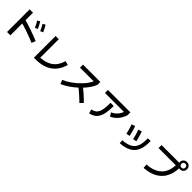

<svg xmlns="http://www.w3.org/2000/svg" viewBox="529 -2867 4942 4942"><g transform="rotate(45 3000.0 -396.5)"><path d="M338 58H216V-766H338ZM904 -297 860 -190Q713 -251 566 -302.5Q419 -354 265 -395L294 -506Q451 -465 603 -411.5Q755 -358 904 -297ZM647 -525Q623 -578 601.5 -620Q580 -662 557 -699L626 -741Q655 -697 678 -650Q701 -603 722 -558ZM804 -561Q781 -614 759.5 -655.5Q738 -697 714 -735L784 -777Q813 -733 836.5 -686Q860 -639 880 -594Z M1812 -477 1922 -448Q1903 -381 1874.5 -318.5Q1846 -256 1804.5 -202Q1763 -148 1708 -103.5Q1653 -59 1581 -27Q1509 5 1419 22Q1329 39 1218 39H1173V-754H1289V-47L1214 -76Q1312 -76 1390 -90Q1468 -104 1528.5 -130.5Q1589 -157 1635.5 -193.5Q1682 -230 1715.5 -274.5Q1749 -319 1772.5 -370.5Q1796 -422 1812 -477Z M2136 33 2090 -73Q2141 -94 2198.5 -126.5Q2256 -159 2315 -201Q2374 -243 2430.5 -293Q2487 -343 2538 -398Q2589 -453 2629.5 -512Q2670 -571 2697 -631L2725 -621H2193V-731H2823V-626Q2797 -557 2753 -488.5Q2709 -420 2652.5 -355Q2596 -290 2531 -231Q2466 -172 2398.5 -122Q2331 -72 2264 -32.5Q2197 7 2136 33ZM2826 34Q2798 7 2766 -23.5Q2734 -54 2699 -85.5Q2664 -117 2629.5 -147Q2595 -177 2563 -203.5Q2531 -230 2503 -250L2570 -344Q2599 -323 2633 -295.5Q2667 -268 2703 -237Q2739 -206 2775 -173.5Q2811 -141 2844 -109.5Q2877 -78 2905 -50Z M3632 -275 3570 -372Q3651 -406 3710 -469Q3769 -532 3807 -632L3828 -615H3108V-724H3924V-619Q3882 -492 3808 -407Q3734 -322 3632 -275ZM3190 45 3160 -67Q3229 -80 3274 -111.5Q3319 -143 3344 -198.5Q3369 -254 3379 -337.5Q3389 -421 3389 -537H3505Q3505 -404 3490 -303.5Q3475 -203 3439 -132Q3403 -61 3342.5 -18Q3282 25 3190 45Z M4291 31 4285 -69Q4389 -76 4463.5 -99.5Q4538 -123 4588 -164Q4638 -205 4666.5 -263.5Q4695 -322 4705.5 -398Q4716 -474 4713 -568L4814 -573Q4818 -463 4803 -371.5Q4788 -280 4751.5 -208.5Q4715 -137 4653 -86Q4591 -35 4501 -5Q4411 25 4291 31ZM4242 -262Q4226 -331 4207 -398Q4188 -465 4165 -529L4261 -561Q4285 -489 4304.5 -421Q4324 -353 4340 -283ZM4461 -286Q4445 -354 4427 -419.5Q4409 -485 4384 -553L4480 -585Q4504 -513 4523.5 -445Q4543 -377 4559 -307Z M5176 47 5164 -67Q5282 -75 5371 -104.5Q5460 -134 5523.5 -181Q5587 -228 5628 -291Q5669 -354 5689.5 -429Q5710 -504 5714 -587H5086V-696H5737Q5733 -702 5730.5 -710Q5728 -718 5728 -726Q5730 -781 5767 -816Q5804 -851 5860 -851Q5918 -851 5954.5 -813.5Q5991 -776 5991 -720Q5991 -662 5954.5 -625Q5918 -588 5860 -588Q5851 -588 5844 -589Q5837 -590 5830 -593Q5827 -491 5801.5 -399Q5776 -307 5726 -229.5Q5676 -152 5599.5 -93.5Q5523 -35 5418 1Q5313 37 5176 47ZM5860 -647Q5893 -647 5912 -668Q5931 -689 5931 -720Q5931 -751 5912 -771Q5893 -791 5860 -791Q5827 -791 5807 -771Q5787 -751 5787 -720Q5787 -689 5807 -668Q5827 -647 5860 -647Z"/></g></svg>

Font: Murecho Thin Medium
Style: Regular
Weight: 500
Version: Version 1.010